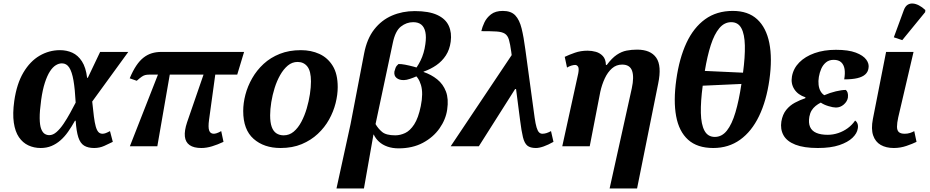

<svg xmlns="http://www.w3.org/2000/svg" viewBox="-20 -831 5282 1091"><path d="M211 10Q173 10 141 -5Q109 -20 87.5 -51.5Q66 -83 58.5 -134Q51 -185 61 -257Q75 -355 113 -419Q151 -483 205 -514.5Q259 -546 321 -546Q359 -546 391 -531.5Q423 -517 445.5 -482.5Q468 -448 475 -389H479L549 -536H709L504 -254Q509 -204 513.5 -169Q518 -134 524 -112.5Q530 -91 539 -81Q548 -71 563 -71Q571 -71 580.5 -74.5Q590 -78 605 -86L621 -25Q599 -14 572.5 -2Q546 10 515 10Q480 10 458 -3.5Q436 -17 425 -51Q414 -85 410 -145H406Q387 -111 367 -82.5Q347 -54 323.5 -33.5Q300 -13 272.5 -1.5Q245 10 211 10ZM260 -63Q281 -63 301.5 -81Q322 -99 341.5 -128Q361 -157 378.5 -189Q396 -221 410 -248Q406 -325 397.5 -374Q389 -423 373.5 -447Q358 -471 332 -471Q314 -471 296.5 -460Q279 -449 263.5 -425Q248 -401 235 -361Q222 -321 214 -264Q205 -199 205.5 -159Q206 -119 214 -98.5Q222 -78 234 -70.5Q246 -63 260 -63Z M757 -372 717 -386Q735 -429 754.5 -458Q774 -487 796 -504Q818 -521 843 -528.5Q868 -536 898 -536H1367L1328 -407H829Q815 -407 805 -404.5Q795 -402 784.5 -394.5Q774 -387 757 -372ZM1124 10Q1081 10 1057.5 -6.5Q1034 -23 1030.5 -55.5Q1027 -88 1043 -136L1151 -449H1209L1168 -151Q1162 -108 1168.5 -89.5Q1175 -71 1195 -71Q1201 -71 1211 -74Q1221 -77 1237 -86L1250 -25Q1216 -9 1184.5 0.5Q1153 10 1124 10ZM718 0 894 -449H952L874 0Z M1574 10Q1480 10 1421 -42Q1362 -94 1362 -200Q1362 -245 1374.5 -293Q1387 -341 1413 -386.5Q1439 -432 1478 -468Q1517 -504 1570 -525Q1623 -546 1690 -546Q1748 -546 1795 -524.5Q1842 -503 1870.5 -457Q1899 -411 1899 -336Q1899 -293 1887 -245Q1875 -197 1850 -152Q1825 -107 1786 -70.5Q1747 -34 1694.5 -12Q1642 10 1574 10ZM1592 -62Q1624 -62 1649 -83Q1674 -104 1692.5 -139Q1711 -174 1723 -215Q1735 -256 1741 -296Q1747 -336 1747 -368Q1747 -427 1726.5 -453Q1706 -479 1671 -479Q1640 -479 1615.5 -458.5Q1591 -438 1572 -404.5Q1553 -371 1540.5 -331Q1528 -291 1521.5 -250.5Q1515 -210 1515 -176Q1515 -135 1524 -110Q1533 -85 1550.5 -73.5Q1568 -62 1592 -62Z M1892 240 1972 -126 2049 -527Q2065 -611 2106.5 -664Q2148 -717 2207.5 -742.5Q2267 -768 2337 -768Q2417 -768 2464.5 -746Q2512 -724 2530 -684.5Q2548 -645 2541 -594Q2535 -549 2513.5 -516Q2492 -483 2459.5 -460.5Q2427 -438 2387 -424L2387 -422Q2431 -407 2464.5 -380Q2498 -353 2514 -311Q2530 -269 2521 -208Q2513 -152 2477.5 -101.5Q2442 -51 2383 -19.5Q2324 12 2245 12Q2210 12 2181.5 2Q2153 -8 2133.5 -26Q2114 -44 2104 -66H2102L2048 240ZM2226 -62Q2254 -62 2282 -75Q2310 -88 2333.5 -124Q2357 -160 2371 -228Q2386 -301 2372 -348Q2358 -395 2326 -413L2327 -424Q2349 -445 2369.5 -486.5Q2390 -528 2397 -580Q2403 -621 2397 -649Q2391 -677 2374 -691Q2357 -705 2328 -705Q2290 -705 2258 -680Q2226 -655 2212 -587L2114 -126Q2128 -101 2151 -81.5Q2174 -62 2226 -62ZM2276 -376Q2250 -375 2234 -387.5Q2218 -400 2221 -424Q2223 -433 2227.5 -445Q2232 -457 2244 -467Q2258 -468 2281.5 -463.5Q2305 -459 2331.5 -452Q2358 -445 2380 -436L2377 -414Q2370 -408 2350.5 -399Q2331 -390 2310 -383Q2289 -376 2276 -376Z M3025 10Q2993 10 2976.5 -3.5Q2960 -17 2951.5 -51.5Q2943 -86 2935 -150L2885 -537Q2879 -581 2872 -605Q2865 -629 2849 -639.5Q2833 -650 2801.5 -652Q2770 -654 2715 -654Q2720 -677 2732.5 -703.5Q2745 -730 2770 -749.5Q2795 -769 2837 -769Q2884 -769 2908 -743.5Q2932 -718 2944 -669Q2956 -620 2965 -551L3018 -162Q3023 -127 3029 -107Q3035 -87 3043 -79Q3051 -71 3062 -71Q3073 -71 3084.5 -74.5Q3096 -78 3111 -86L3125 -25Q3095 -8 3069.5 1Q3044 10 3025 10ZM2541 0 2907 -547 2918 -325H2907L2701 0Z M3444 240 3570 -329Q3584 -394 3571.5 -429Q3559 -464 3515 -464Q3482 -464 3457.5 -442.5Q3433 -421 3416.5 -385.5Q3400 -350 3391 -309L3331 0H3175L3266 -415Q3271 -443 3264.5 -452.5Q3258 -462 3248 -462Q3239 -462 3226 -458Q3213 -454 3202 -447L3189 -508Q3214 -520 3247 -531.5Q3280 -543 3319 -543Q3343 -543 3366 -536.5Q3389 -530 3405.5 -512.5Q3422 -495 3423 -462H3428Q3457 -501 3484.5 -519.5Q3512 -538 3540.5 -543.5Q3569 -549 3600 -549Q3677 -549 3709 -503Q3741 -457 3720 -356L3600 240Z M4033 10Q3942 10 3890 -37Q3838 -84 3822 -171Q3806 -258 3823 -379Q3840 -500 3880.5 -587Q3921 -674 3986.5 -721.5Q4052 -769 4144 -769Q4231 -769 4282.5 -721.5Q4334 -674 4351.5 -586.5Q4369 -499 4352 -378Q4335 -258 4293 -171Q4251 -84 4185.5 -37Q4120 10 4033 10ZM4042 -53Q4082 -53 4110.5 -89Q4139 -125 4159 -192.5Q4179 -260 4193 -354L3973 -344Q3961 -254 3962.5 -189Q3964 -124 3983 -88.5Q4002 -53 4042 -53ZM4202 -418Q4214 -508 4212.5 -572.5Q4211 -637 4192.5 -671Q4174 -705 4135 -705Q4096 -705 4067.5 -671Q4039 -637 4019 -575Q3999 -513 3985 -428Z M4627 10Q4548 10 4499.5 -9Q4451 -28 4432 -62.5Q4413 -97 4420 -141Q4427 -181 4447.5 -206.5Q4468 -232 4497 -247.5Q4526 -263 4556 -273L4557 -278Q4514 -292 4493.5 -324Q4473 -356 4480 -396Q4488 -442 4521.5 -476Q4555 -510 4608.5 -529Q4662 -548 4730 -548Q4801 -548 4843 -532Q4885 -516 4902.5 -492Q4920 -468 4915 -443Q4912 -422 4896.5 -408Q4881 -394 4852 -387Q4823 -380 4777 -380Q4783 -414 4779 -438.5Q4775 -463 4760 -477Q4745 -491 4717 -491Q4691 -491 4673.5 -476.5Q4656 -462 4646.5 -440Q4637 -418 4633 -394Q4629 -370 4631.5 -349Q4634 -328 4642.5 -313Q4651 -298 4664 -290Q4696 -304 4729.5 -312Q4763 -320 4786 -320Q4793 -315 4796.5 -304Q4800 -293 4798 -276Q4794 -254 4774.5 -237Q4755 -220 4730 -220Q4714 -220 4687.5 -228Q4661 -236 4644 -248Q4628 -240 4614.5 -229Q4601 -218 4592 -203.5Q4583 -189 4579 -168Q4573 -133 4583 -110Q4593 -87 4618.5 -76Q4644 -65 4683 -65Q4714 -65 4743.5 -75Q4773 -85 4797.5 -103Q4822 -121 4839 -146Q4849 -139 4853 -127Q4857 -115 4854 -100Q4850 -73 4824 -48Q4798 -23 4749.5 -6.5Q4701 10 4627 10Z M5059 10Q5015 10 4984.5 -7.5Q4954 -25 4941.5 -61.5Q4929 -98 4940 -155L5015 -536H5171L5084 -164Q5077 -132 5077 -111Q5077 -90 5087.5 -80.5Q5098 -71 5121 -71Q5137 -71 5151 -75.5Q5165 -80 5175 -86L5188 -25Q5166 -14 5131 -2Q5096 10 5059 10ZM5107 -603 5059 -619 5116 -774Q5124 -795 5137 -803.5Q5150 -812 5166.5 -811Q5183 -810 5201.5 -800.5Q5220 -791 5238 -774L5237 -762Z"/></svg>

Font: Noto Serif
Style: Italic
Weight: 400
Italic angle: -12°
Designer: Monotype Design Team
Foundry: Monotype Imaging Inc.
Version: Version 2.013